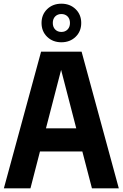

<svg xmlns="http://www.w3.org/2000/svg" viewBox="-20 -1020 664 1040"><path d="M1 0 202.5 -740H422L623.5 0H478L426 -199.5H196.5L145 0ZM229 -325H393L311 -641.5ZM312.5 -791Q266 -791 235.5 -820.5Q205 -850 205 -895.5Q205 -941 235.5 -970.5Q266 -1000 312.5 -1000Q359 -1000 389.5 -970.5Q420 -941 420 -895.5Q420 -850 389.5 -820.5Q359 -791 312.5 -791ZM312.5 -847Q333 -847 346 -860.2Q359 -873.5 359 -895.5Q359 -918 346 -931Q333 -944 312.5 -944Q292 -944 279 -931Q266 -918 266 -895.5Q266 -873.5 279 -860.2Q292 -847 312.5 -847Z"/></svg>

Font: Encode Sans Cnd
Style: Bold
Weight: 700
Width: 3
Designer: Multiple Designers
Foundry: Impallari Type
Version: Version 3.002; ttfautohint (v1.8.3) -l 8 -r 50 -G 200 -x 14 